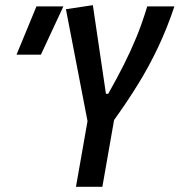

<svg xmlns="http://www.w3.org/2000/svg" viewBox="-20 -718 690 738"><path d="M272 0 316.4 -252.4 233.4 -682.6 336.9 -698.2 387.2 -357.4H396Q428.7 -415.5 455.1 -467.5Q481.4 -519.5 503.9 -574Q526.4 -628.4 545.9 -693.4H650.4Q621.6 -607.4 586.7 -534.2Q551.8 -460.9 510 -393.3Q468.3 -325.7 418.5 -256.8L373.5 0ZM43.5 -507.8 120.1 -693.4H223.6L137.2 -507.8Z"/></svg>

Font: Cascadia Mono
Style: Italic
Weight: 400
Italic angle: -10°
Monospace: yes
Designer: Aaron Bell
Foundry: Saja Typeworks
Version: Version 2404.023; ttfautohint (v1.8.4)